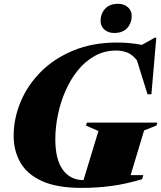

<svg xmlns="http://www.w3.org/2000/svg" viewBox="-20 -948 826 984"><path d="M708 -29.5Q627.5 -5.5 552.8 4.8Q478 15 398.5 15Q272 15 195.2 -20Q118.5 -55 84.2 -115.5Q50 -176 50 -251.5Q50 -340.5 85.5 -425.8Q121 -511 189.2 -579.8Q257.5 -648.5 356 -689.2Q454.5 -730 580.5 -730Q646 -730 707 -718L773.5 -755H781L756 -465H736L681.5 -639.5Q657.5 -669 631.5 -679Q605.5 -689 576 -689Q516 -689 466.5 -661.8Q417 -634.5 379.2 -588Q341.5 -541.5 315.8 -482.8Q290 -424 276.8 -359.8Q263.5 -295.5 263.5 -234Q263.5 -131 302 -78Q340.5 -25 408 -25L484.5 -276.5L420.5 -304.5L425.5 -319.5H786.5L781.5 -304.5L718.5 -279.5L649.5 -50.5H714.5ZM565 -779Q535 -779 515.2 -796.2Q495.5 -813.5 495.5 -840.5Q495.5 -877.5 518.5 -903Q541.5 -928.5 585.5 -928.5Q615.5 -928.5 635.2 -911.2Q655 -894 655 -867Q655 -830 632.2 -804.5Q609.5 -779 565 -779Z"/></svg>

Font: Newsreader 72pt ExtraBold
Style: Italic
Weight: 800
Italic angle: -17°
Designer: Hugues Gentile
Foundry: Production Type
Version: Version 1.003; ttfautohint (v1.8.3)